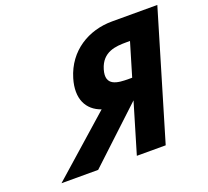

<svg xmlns="http://www.w3.org/2000/svg" viewBox="-120 -852 1084 999"><g transform="rotate(-20 422.0 -352.5)"><path d="M843.9 -703.1 635.1 -1.9H475.3L557.8 -279L261.1 -1.9H58L385.7 -291.7C307.9 -318.9 271.1 -389.5 302.5 -494.9C343.5 -632.6 463.1 -703.1 593.2 -703.1ZM591.5 -392 646.2 -575.6H627.5C567.1 -575.6 493.6 -571.4 467.5 -483.8C441.5 -396.3 512.5 -392 572.8 -392Z"/></g></svg>

Font: Hussar
Style: BdOblThree
Weight: 700
Foundry: Cannot Into Space Fonts
Version: Version 2.00